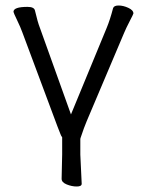

<svg xmlns="http://www.w3.org/2000/svg" viewBox="-20 -506 530 698"><path d="M206 -7Q202 -12 200 -18Q197 -27 189 -46L61 -389Q55 -406 42 -433Q29 -460 29 -463Q29 -481 80 -481Q104 -481 107 -468Q117 -425 125 -405L238 -90L368 -405Q380 -434 391 -476Q394 -486 411 -486Q428 -486 446.5 -477.5Q465 -469 465 -457Q465 -455 451.5 -429Q438 -403 431 -386L295 -65Q286 -44 273 -5Q273 -3 272 -2V56L277 162Q277 172 259 172Q241 172 222.5 164.5Q204 157 204 144L206 55Z"/></svg>

Font: LXGW WenKai Lite
Style: Regular
Weight: 400
Designer: LXGW / Fontworks Inc.
Foundry: LXGW / Fontworks Inc.
Version: Version 1.511; March 25, 2025